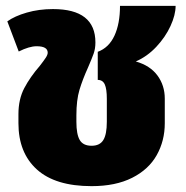

<svg xmlns="http://www.w3.org/2000/svg" viewBox="-20 -618 636 656"><path d="M543 -281V-197Q543 -137 515.5 -88Q488 -39 431.5 -10.5Q375 18 293 18Q169 18 106 -39Q43 -96 43 -197V-228Q43 -279 63 -317Q83 -355 116 -393Q130 -411 136.5 -421Q143 -431 143 -438Q143 -460 105 -460Q80 -460 44 -442L5 -545Q30 -563 71.5 -575Q113 -587 161 -587Q306 -587 306 -473Q306 -452 300 -435Q294 -418 281 -388Q262 -346 251.5 -311Q241 -276 241 -224V-202Q241 -159 252.5 -139.5Q264 -120 293 -120Q321 -120 333 -139.5Q345 -159 345 -202V-280Q345 -314 338 -329.5Q331 -345 314 -345V-441Q352 -455 371 -496Q390 -537 390 -598H580Q580 -567 562.5 -529Q545 -491 514 -458Q483 -425 444 -408Q493 -394 518 -360Q543 -326 543 -281Z"/></svg>

Font: FiraGO Heavy
Style: Regular
Weight: 900
Designer: bBox Type
Foundry: bBox Type GmbH
Version: Version 1.001